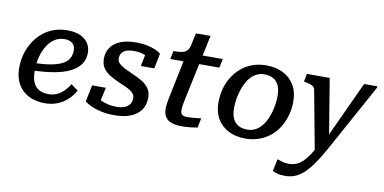

<svg xmlns="http://www.w3.org/2000/svg" viewBox="-83 -940 2844 1422"><g transform="rotate(10 1339.0 -228.5)"><path d="M274 13Q203 13 151 -14Q99 -41 70.5 -91.5Q42 -142 42 -213Q42 -279 63 -339Q84 -399 124 -446.5Q164 -494 220 -521Q276 -548 345 -548Q405 -548 444.5 -530Q484 -512 504 -480.5Q524 -449 524 -409Q524 -361 499 -324Q474 -287 423.5 -262Q373 -237 298.5 -224.5Q224 -212 125 -210L131 -266Q211 -268 266 -277.5Q321 -287 354.5 -304.5Q388 -322 403 -348Q418 -374 418 -408Q418 -431 409 -447Q400 -463 381.5 -471.5Q363 -480 336 -480Q296 -480 263.5 -459Q231 -438 207.5 -400.5Q184 -363 171.5 -314Q159 -265 159 -209Q159 -157 174 -123.5Q189 -90 218 -74Q247 -58 289 -58Q326 -58 355 -72Q384 -86 406.5 -109.5Q429 -133 445 -160L498 -121Q475 -80 442 -50Q409 -20 367 -3.5Q325 13 274 13Z M799 11Q745 11 701 2Q657 -7 624 -22Q591 -37 571 -53L597 -178H700L670 -41Q652 -49 645 -59Q638 -69 639.5 -81.5Q641 -94 648 -106Q660 -91 683 -79Q706 -67 736.5 -60Q767 -53 802 -53Q834 -53 859 -62Q884 -71 898.5 -89.5Q913 -108 913 -136Q913 -155 903 -169Q893 -183 875.5 -194Q858 -205 836.5 -214Q815 -223 792 -233Q757 -249 724 -267.5Q691 -286 669.5 -315Q648 -344 648 -389Q648 -437 673 -473Q698 -509 746 -528.5Q794 -548 865 -548Q910 -548 947.5 -540Q985 -532 1012 -520Q1039 -508 1051 -495L1028 -382H927L949 -489Q960 -489 969.5 -481Q979 -473 983.5 -460.5Q988 -448 984 -434Q973 -449 955.5 -460Q938 -471 914.5 -477Q891 -483 860 -483Q805 -483 780.5 -463.5Q756 -444 756 -411Q756 -387 772.5 -371Q789 -355 815.5 -342Q842 -329 873 -315Q909 -300 943.5 -281Q978 -262 1000 -233Q1022 -204 1022 -159Q1022 -105 994.5 -66.5Q967 -28 917 -8.5Q867 11 799 11Z M1299 5Q1254 5 1223.5 -6.5Q1193 -18 1178 -42Q1163 -66 1163 -104Q1163 -120 1165.5 -139.5Q1168 -159 1172.5 -180.5Q1177 -202 1181 -222L1243 -522L1301 -538H1516L1502 -471H1133L1146 -533H1156Q1187 -533 1209.5 -537.5Q1232 -542 1246.5 -556Q1261 -570 1267 -597L1287 -691H1397L1292 -196Q1289 -181 1286 -165.5Q1283 -150 1281.5 -137Q1280 -124 1280 -114Q1280 -88 1292.5 -78.5Q1305 -69 1330 -69Q1344 -69 1364 -70.5Q1384 -72 1403.5 -74.5Q1423 -77 1435 -78L1420 -6Q1398 -2 1367 1.5Q1336 5 1299 5Z M1940 -198Q1948 -222 1953 -246Q1958 -270 1960.5 -295Q1963 -320 1963 -343Q1963 -386 1949.5 -416.5Q1936 -447 1909 -463.5Q1882 -480 1839 -480Q1809 -480 1785 -468.5Q1761 -457 1742 -438Q1723 -419 1709 -393Q1695 -367 1685 -337Q1677 -314 1671.5 -289.5Q1666 -265 1663.5 -240Q1661 -215 1661 -192Q1661 -149 1674.5 -118.5Q1688 -88 1715.5 -71.5Q1743 -55 1785 -55Q1815 -55 1839.5 -66.5Q1864 -78 1882.5 -97Q1901 -116 1915.5 -142Q1930 -168 1940 -198ZM1540 -215Q1540 -269 1553 -318.5Q1566 -368 1592 -409.5Q1618 -451 1655 -482.5Q1692 -514 1739 -531Q1786 -548 1843 -548Q1916 -548 1970 -520.5Q2024 -493 2054.5 -441.5Q2085 -390 2085 -319Q2085 -265 2071.5 -216Q2058 -167 2032.5 -125Q2007 -83 1970 -52.5Q1933 -22 1885.5 -4.5Q1838 13 1781 13Q1709 13 1654.5 -15Q1600 -43 1570 -94Q1540 -145 1540 -215Z M2309 36 2357 -13 2395 -84 2320 -538H2149L2137 -479L2149 -476Q2170 -472 2185 -467Q2200 -462 2209.5 -454.5Q2219 -447 2221 -436ZM2364 -74 2337 -54Q2307 5 2281 43Q2255 81 2231 102.5Q2207 124 2183 132.5Q2159 141 2134 141Q2100 141 2076.5 133Q2053 125 2044 122L2025 214Q2034 219 2058 226.5Q2082 234 2118 234Q2156 234 2189.5 222Q2223 210 2255.5 181Q2288 152 2322.5 104Q2357 56 2397 -16Q2425 -67 2453 -118Q2481 -169 2509.5 -221Q2538 -273 2566 -324Q2594 -375 2622 -426Q2650 -477 2678 -528V-538H2579Q2552 -480 2525 -422Q2498 -364 2471.5 -306Q2445 -248 2418 -190Q2391 -132 2364 -74Z"/></g></svg>

Font: Roboto Serif 20pt Medium
Style: Italic
Weight: 500
Italic angle: -10°
Version: Version 1.008